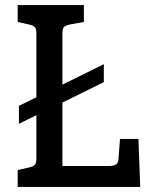

<svg xmlns="http://www.w3.org/2000/svg" viewBox="-20 -740 589 760"><path d="M535 0H50V-67L95 -77Q113 -81 118.5 -88Q124 -95 124 -115V-284L55 -250V-321L124 -355V-605Q124 -625 118.5 -632Q113 -639 95 -643L50 -653V-720H312V-653L256 -643Q238 -639 232.5 -632Q227 -625 227 -605V-405L391 -486V-415L227 -334V-83H411Q431 -83 439.5 -89Q448 -95 449 -112L455 -190H528Z"/></svg>

Font: Enriqueta Medium
Style: Regular
Weight: 500
Designer: Viviana Monsalve, Gustavo Ibarra
Foundry: 72Puntos
Version: Version 2.000